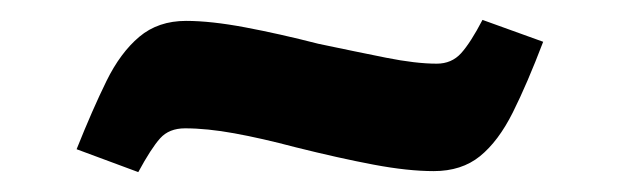

<svg xmlns="http://www.w3.org/2000/svg" viewBox="-20 -400 623 193"><path d="M119 -227 57 -250Q73 -290 87 -318.5Q101 -347 120 -363Q139 -379 167 -379Q192 -379 226.5 -372.5Q261 -366 300 -356Q338 -348 368 -342Q398 -336 419 -336Q434 -336 443.5 -346.5Q453 -357 465 -380L526 -358Q510 -316 495.5 -287Q481 -258 462.5 -243Q444 -228 416 -228Q390 -228 355.5 -234.5Q321 -241 277 -252Q243 -261 215.5 -266Q188 -271 166 -271Q150 -271 141 -261Q132 -251 119 -227Z"/></svg>

Font: Literata 18pt
Style: Bold
Weight: 700
Designer: Latin by Veronika Burian and Jose Scaglione. Greek by Irene Vlachou. Cyrillic by Vera Evstafieva.
Foundry: TypeTogether
Version: Version 3.103;gftools[0.9.29]